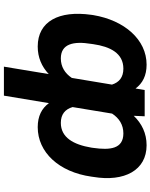

<svg xmlns="http://www.w3.org/2000/svg" viewBox="87 -854 777 992"><g transform="rotate(-90 476.0 -358.5)"><path d="M893.5 -265.6 894.9 -275.6C918.7 -443.2 860.8 -552.6 731.2 -552.6C674.4 -552.6 627.5 -532 588.8 -495.7L627.1 -727.3H477.3L438.6 -494.7C411.9 -531.6 371.8 -552.6 314.6 -552.6C184.7 -552.6 82.7 -443.2 58.9 -275.6L57.5 -265.6C30.5 -104.4 92 9.9 220.9 9.9C283 9.9 333.1 -14.9 373.2 -56.5L370.7 0H506.4L514.2 -47.2C540.8 -11 580.6 9.9 637.4 9.9C767 9.9 866.5 -104.4 893.5 -265.6ZM207.4 -265.6 208.8 -275.6C224.4 -368.6 261.4 -433.2 336.6 -433.2C380.7 -433.2 407 -411.2 418.3 -372.5L384.6 -168.3C360.4 -131.4 326.3 -110.1 282.3 -110.1C202.1 -110.1 195 -179 207.4 -265.6ZM534.4 -169 568.9 -376.4C593 -412.6 627.1 -433.2 669.7 -433.2C744.7 -433.2 759.9 -368.6 744.7 -275.6L743.3 -265.6C730.8 -179 697.1 -110.1 616.8 -110.1C572.1 -110.1 546.2 -131.7 534.4 -169Z"/></g></svg>

Font: Magic Ui Pro
Style: Bold Italic
Weight: 700
Italic angle: -9.39999°
Designer: Stefan Endress, Andreas Faust
Version: Version 1.000;FEAKit 1.0